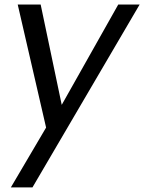

<svg xmlns="http://www.w3.org/2000/svg" viewBox="-20 -568 635 846"><path d="M183.1 -5.9 58.1 -547.9H159.2L252 -106L501 -547.9H595.2L123 257.8H27.8Z"/></svg>

Font: Poppins
Style: Italic
Weight: 400
Italic angle: -10°
Designer: Ninad Kale (Devanagari), Jonny Pinhorn (Latin)
Foundry: Indian Type Foundry
Version: Version 3.200;PS 1.000;hotconv 16.6.54;makeotf.lib2.5.65590